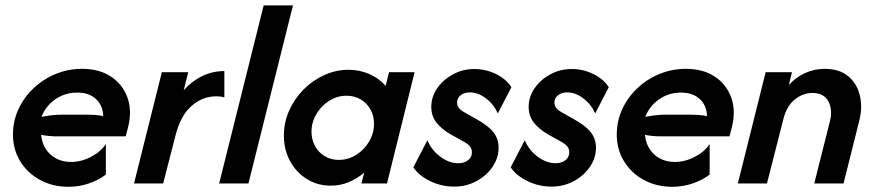

<svg xmlns="http://www.w3.org/2000/svg" viewBox="-20 -687 3273 719"><path d="M236.1 12.5Q177.1 12.5 129.9 -13.2Q82.6 -38.9 55.6 -83.3Q28.5 -127.8 28.5 -183.3Q28.5 -232.6 48.6 -277.1Q68.8 -321.5 104.9 -355.9Q141 -390.3 187.8 -409.7Q234.7 -429.2 286.8 -429.2Q352.1 -429.2 395.8 -400Q439.6 -370.8 457.3 -321.5Q475 -272.2 459.7 -211.1L450.7 -176.4H192.4Q177.8 -176.4 163.5 -177.8Q149.3 -179.2 134 -181.9Q138.9 -135.4 169.4 -108Q200 -80.6 246.5 -80.6Q284.7 -80.6 321.5 -100Q358.3 -119.4 376.4 -147.9V-33.3Q349.3 -12.5 312.8 0Q276.4 12.5 236.1 12.5ZM135.4 -249.3Q177.1 -257.6 211.8 -257.6H302.1Q319.4 -257.6 335.4 -256.6Q351.4 -255.6 366.7 -252.1Q365.3 -292.4 339.2 -316.3Q313.2 -340.3 268.8 -340.3Q222.9 -340.3 186.8 -314.9Q150.7 -289.6 135.4 -249.3Z M481.9 0 586.1 -416.7H684.7L668.1 -349.3Q698.6 -383.3 737.2 -402.1Q775.7 -420.8 820.1 -420.8V-322.2Q807.6 -326.4 791 -326.4Q738.2 -326.4 697.2 -290.3Q656.2 -254.2 637.5 -180.6L591 0Z M800.7 0 967.4 -666.7H1077.1L910.4 0Z M1218.8 8.3Q1169.4 8.3 1129.5 -16.3Q1089.6 -41 1066.3 -83.7Q1043.1 -126.4 1043.1 -179.2Q1043.1 -228.5 1062.8 -272.9Q1082.6 -317.4 1116.7 -351.7Q1150.7 -386.1 1194.4 -405.9Q1238.2 -425.7 1284.7 -425.7Q1327.1 -425.7 1363.2 -409.7Q1399.3 -393.8 1424.3 -365.3L1436.8 -416.7H1532.6L1429.2 0H1333.3L1343.8 -40.3Q1318.1 -18.8 1286.5 -5.2Q1254.9 8.3 1218.8 8.3ZM1248.6 -88.2Q1284 -88.2 1314.2 -107.3Q1344.4 -126.4 1362.5 -157.3Q1380.6 -188.2 1380.6 -223.6Q1380.6 -252.8 1367.7 -276.4Q1354.9 -300 1331.6 -314.2Q1308.3 -328.5 1277.8 -328.5Q1242.4 -328.5 1212.5 -309.4Q1182.6 -290.3 1164.6 -259.4Q1146.5 -228.5 1146.5 -193.8Q1146.5 -164.6 1159.4 -140.6Q1172.2 -116.7 1195.5 -102.4Q1218.8 -88.2 1248.6 -88.2Z M1680.6 11.8Q1633.3 11.8 1591 -8.7Q1548.6 -29.2 1527.8 -60.4L1580.6 -161.8Q1595.8 -125 1628.8 -100.3Q1661.8 -75.7 1695.8 -75.7Q1718.8 -75.7 1733 -87.2Q1747.2 -98.6 1747.2 -116.7Q1747.2 -129.2 1740.3 -138.2Q1733.3 -147.2 1717.4 -156.2L1666 -184.7Q1631.9 -204.9 1613.5 -229.2Q1595.1 -253.5 1595.1 -286.8Q1595.1 -324.3 1617 -356.2Q1638.9 -388.2 1675.7 -408.3Q1712.5 -428.5 1756.2 -428.5Q1800 -428.5 1838.2 -409.4Q1876.4 -390.3 1895.1 -360.4L1844.4 -262.5Q1828.5 -297.2 1799.3 -319.1Q1770.1 -341 1739.6 -341Q1718.1 -341 1704.9 -330.2Q1691.7 -319.4 1691.7 -303.5Q1691.7 -291.7 1698.3 -283Q1704.9 -274.3 1717.4 -267.4L1765.3 -240.3Q1809 -216 1828.1 -191.3Q1847.2 -166.7 1847.2 -134Q1847.2 -95.8 1824.7 -62.5Q1802.1 -29.2 1764.2 -8.7Q1726.4 11.8 1680.6 11.8Z M2045.1 11.8Q1997.9 11.8 1955.6 -8.7Q1913.2 -29.2 1892.4 -60.4L1945.1 -161.8Q1960.4 -125 1993.4 -100.3Q2026.4 -75.7 2060.4 -75.7Q2083.3 -75.7 2097.6 -87.2Q2111.8 -98.6 2111.8 -116.7Q2111.8 -129.2 2104.9 -138.2Q2097.9 -147.2 2081.9 -156.2L2030.6 -184.7Q1996.5 -204.9 1978.1 -229.2Q1959.7 -253.5 1959.7 -286.8Q1959.7 -324.3 1981.6 -356.2Q2003.5 -388.2 2040.3 -408.3Q2077.1 -428.5 2120.8 -428.5Q2164.6 -428.5 2202.8 -409.4Q2241 -390.3 2259.7 -360.4L2209 -262.5Q2193.1 -297.2 2163.9 -319.1Q2134.7 -341 2104.2 -341Q2082.6 -341 2069.4 -330.2Q2056.2 -319.4 2056.2 -303.5Q2056.2 -291.7 2062.8 -283Q2069.4 -274.3 2081.9 -267.4L2129.9 -240.3Q2173.6 -216 2192.7 -191.3Q2211.8 -166.7 2211.8 -134Q2211.8 -95.8 2189.2 -62.5Q2166.7 -29.2 2128.8 -8.7Q2091 11.8 2045.1 11.8Z M2497.2 12.5Q2438.2 12.5 2391 -13.2Q2343.7 -38.9 2316.7 -83.3Q2289.6 -127.8 2289.6 -183.3Q2289.6 -232.6 2309.7 -277.1Q2329.9 -321.5 2366 -355.9Q2402.1 -390.3 2449 -409.7Q2495.8 -429.2 2547.9 -429.2Q2613.2 -429.2 2656.9 -400Q2700.7 -370.8 2718.4 -321.5Q2736.1 -272.2 2720.8 -211.1L2711.8 -176.4H2453.5Q2438.9 -176.4 2424.7 -177.8Q2410.4 -179.2 2395.1 -181.9Q2400 -135.4 2430.6 -108Q2461.1 -80.6 2507.6 -80.6Q2545.8 -80.6 2582.6 -100Q2619.4 -119.4 2637.5 -147.9V-33.3Q2610.4 -12.5 2574 0Q2537.5 12.5 2497.2 12.5ZM2396.5 -249.3Q2438.2 -257.6 2472.9 -257.6H2563.2Q2580.6 -257.6 2596.5 -256.6Q2612.5 -255.6 2627.8 -252.1Q2626.4 -292.4 2600.3 -316.3Q2574.3 -340.3 2529.9 -340.3Q2484 -340.3 2447.9 -314.9Q2411.8 -289.6 2396.5 -249.3Z M2743.1 0 2847.2 -416.7H2945.8L2934 -368.8Q2961.8 -399.3 2996.5 -414.2Q3031.2 -429.2 3067.4 -429.2Q3123.6 -429.2 3156.6 -401.4Q3189.6 -373.6 3200 -329.2Q3210.4 -284.7 3197.9 -235.4L3138.9 0H3029.2L3088.2 -234Q3098.6 -275.7 3082.3 -307.3Q3066 -338.9 3021.5 -338.9Q2987.5 -338.9 2956.9 -314.9Q2926.4 -291 2913.9 -242.4L2852.1 0Z"/></svg>

Font: Afacad SemiBold
Style: Italic
Weight: 600
Italic angle: -14°
Designer: Kristian Moeller
Foundry: Dicotype
Version: Version 1.000